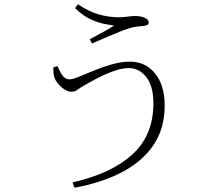

<svg xmlns="http://www.w3.org/2000/svg" viewBox="-20 -822 1040 900"><path d="M249 -512Q259 -490 267.5 -476Q276 -462 285.5 -456Q295 -450 306 -450Q320 -450 350.5 -462.5Q381 -475 421 -491.5Q461 -508 505 -520.5Q549 -533 589 -533Q662 -533 707 -477.5Q752 -422 752 -327Q752 -219 699 -141.5Q646 -64 551 -14.5Q456 35 329 58L320 33Q504 -9 601.5 -99Q699 -189 699 -337Q699 -420 665 -461.5Q631 -503 584 -503Q558 -503 527 -493.5Q496 -484 466 -470Q436 -456 411 -442Q386 -428 372 -420Q356 -411 343.5 -401.5Q331 -392 314 -392Q300 -392 285 -401Q270 -410 258 -423Q246 -436 240 -447Q233 -462 231.5 -474Q230 -486 230 -506ZM332 -784 345 -802Q401 -765 447.5 -753Q494 -741 539 -741Q554 -741 577 -744Q600 -747 612 -747Q628 -747 642.5 -744Q657 -741 667 -734Q677 -727 677 -716Q677 -708 669.5 -704.5Q662 -701 649 -700Q639 -699 622.5 -697.5Q606 -696 585 -689Q562 -682 530.5 -669Q499 -656 467.5 -642.5Q436 -629 411 -618L401 -638Q423 -650 443.5 -661Q464 -672 482.5 -682.5Q501 -693 515 -702Q501 -704 471 -709.5Q441 -715 404 -732Q367 -749 332 -784Z"/></svg>

Font: Noto Serif KR
Style: Regular
Weight: 200
Designer: Ryoko NISHIZUKA 西塚涼子 (kana & ideographs); Frank Grießhammer (Latin, Greek & Cyrillic); Wenlong ZHANG 张文龙 (bopomofo); San
Foundry: Adobe
Version: Version 2.001;hotconv 1.1.0;makeotfexe 2.6.0